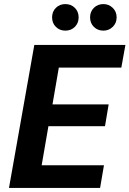

<svg xmlns="http://www.w3.org/2000/svg" viewBox="-20 -920 634 940"><path d="M24 0 148 -700H594L574 -589H268L237 -409H512L494 -302H217L184 -111H489L470 0ZM300 -770Q272 -770 253.5 -788.5Q235 -807 235 -835Q235 -863 253.5 -881.5Q272 -900 300 -900Q328 -900 346.5 -881.5Q365 -863 365 -835Q365 -807 346.5 -788.5Q328 -770 300 -770ZM486 -770Q458 -770 439.5 -788.5Q421 -807 421 -835Q421 -863 439.5 -881.5Q458 -900 486 -900Q513 -900 532 -881.5Q551 -863 551 -835Q551 -807 532 -788.5Q513 -770 486 -770Z"/></svg>

Font: DM Sans ExtraBold
Style: Italic
Weight: 800
Italic angle: -10°
Designer: Colophon Foundry, Jonny Pinhorn
Foundry: Colophon Foundry
Version: Version 4.004;gftools[0.9.30]